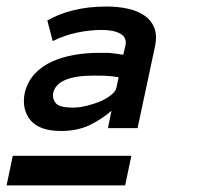

<svg xmlns="http://www.w3.org/2000/svg" viewBox="-48 -666 614 589"><path d="M27.8 -380.9Q36.1 -415 58.1 -439Q80.1 -462.9 111.6 -477.1Q143.1 -491.2 179.9 -497.6Q216.8 -503.9 254.9 -503.9Q270 -503.9 279.1 -503.9Q288.1 -503.9 294.9 -502.9Q301.8 -502 309.8 -501Q317.9 -500 330.1 -498L336.9 -526.9Q341.8 -550.8 321.3 -562.5Q300.8 -574.2 264.2 -574.2Q229 -574.2 189.5 -566.2Q149.9 -558.1 113.8 -540L97.2 -603Q130.9 -623 177 -634.5Q223.1 -646 278.8 -646Q314 -646 344 -639.4Q374 -632.8 395 -618.4Q416 -604 425 -581.5Q434.1 -559.1 428.2 -526.9L374 -272.9H283.2L293.9 -326.2Q265.1 -300.8 227.5 -282.5Q189.9 -264.2 139.2 -264.2Q73.2 -264.2 45.7 -297.1Q18.1 -330.1 27.8 -380.9ZM175.8 -335.9Q195.8 -335.9 218.5 -341.6Q241.2 -347.2 260.5 -355.5Q279.8 -363.8 293.5 -375Q307.1 -386.2 309.1 -397L315.9 -429.2Q291 -433.1 274.4 -433.6Q257.8 -434.1 240.2 -434.1Q127 -434.1 115.2 -380.9Q111.8 -363.8 122.8 -349.9Q133.8 -335.9 175.8 -335.9ZM335.9 -97.2H-27.8L-8.8 -188H355Z"/></svg>

Font: Anonymous Pro
Style: Bold Italic
Weight: 700
Italic angle: -12°
Monospace: yes
Designer: Mark Simonson
Version: Version 1.003